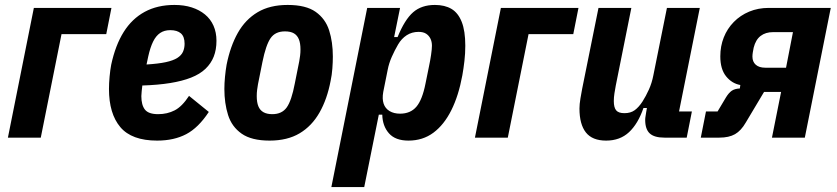

<svg xmlns="http://www.w3.org/2000/svg" viewBox="-20 -557 3389 777"><path d="M12 0 117 -525H431L410 -419H229L145 0Z M616 12Q513 12 467 -42.5Q421 -97 421 -197Q421 -220 423.5 -247Q426 -274 430 -295Q447 -374 480.5 -427.5Q514 -481 565.5 -509Q617 -537 686 -537Q725 -537 756 -527Q787 -517 809.5 -498.5Q832 -480 844 -453Q856 -426 856 -392Q856 -356 845 -328Q834 -300 811.5 -278.5Q789 -257 753.5 -243Q718 -229 669 -221Q620 -213 556 -211Q555 -202 553.5 -189Q552 -176 552 -168Q552 -132 566.5 -113.5Q581 -95 620 -95Q657 -95 687 -110.5Q717 -126 745 -169L825 -104Q783 -40 733.5 -14Q684 12 616 12ZM669 -435Q645 -435 628 -423.5Q611 -412 599.5 -388.5Q588 -365 580 -329L573 -296Q621 -299 651 -305.5Q681 -312 697.5 -322.5Q714 -333 720.5 -347.5Q727 -362 727 -380Q727 -409 712 -422Q697 -435 669 -435Z M1071 12Q998 12 958 -16Q918 -44 903 -91.5Q888 -139 888 -197Q888 -220 890.5 -246Q893 -272 897 -295Q912 -370 942.5 -424Q973 -478 1022.5 -507.5Q1072 -537 1144 -537Q1218 -537 1257.5 -509Q1297 -481 1312 -434Q1327 -387 1327 -328Q1327 -306 1325 -279.5Q1323 -253 1318 -230Q1304 -156 1273 -101.5Q1242 -47 1192.5 -17.5Q1143 12 1071 12ZM1082 -95Q1121 -95 1140.5 -122.5Q1160 -150 1173 -219L1191 -309Q1193 -320 1194.5 -332Q1196 -344 1196 -357Q1196 -382 1189.5 -398Q1183 -414 1169.5 -422Q1156 -430 1133 -430Q1094 -430 1075 -402.5Q1056 -375 1042 -306L1024 -216Q1022 -205 1020.5 -193Q1019 -181 1019 -168Q1019 -143 1025.5 -127Q1032 -111 1046 -103Q1060 -95 1082 -95Z M1321 200 1466 -525H1599L1575 -407H1589Q1618 -478 1652 -507.5Q1686 -537 1740 -537Q1780 -537 1807 -521Q1834 -505 1848.5 -468.5Q1863 -432 1863 -372Q1863 -341 1859.5 -310.5Q1856 -280 1851 -252Q1836 -170 1806.5 -111Q1777 -52 1734 -20Q1691 12 1633 12Q1580 12 1554 -17.5Q1528 -47 1527 -93H1513L1454 200ZM1599 -97Q1641 -97 1665 -125Q1689 -153 1702 -219L1716 -288Q1721 -311 1724.5 -335Q1728 -359 1728 -372Q1728 -388 1722 -400.5Q1716 -413 1704.5 -420.5Q1693 -428 1674 -428Q1647 -428 1626 -414.5Q1605 -401 1591 -377Q1577 -353 1565.5 -327Q1554 -301 1549 -275L1531 -185Q1526 -157 1532.5 -137.5Q1539 -118 1556.5 -107.5Q1574 -97 1599 -97Z M1902 0 2007 -525H2321L2300 -419H2119L2035 0Z M2402 -525H2535L2472 -211Q2469 -195 2466.5 -179Q2464 -163 2464 -148Q2464 -122 2473.5 -110.5Q2483 -99 2507 -99Q2532 -99 2548.5 -111Q2565 -123 2580 -146Q2594 -168 2606 -194.5Q2618 -221 2624 -252L2679 -525H2812L2728 -106H2780L2759 0H2669Q2628 0 2609.5 -17Q2591 -34 2591 -72Q2591 -79 2592.5 -87Q2594 -95 2595 -103L2598 -120H2584Q2562 -56 2525.5 -22Q2489 12 2433 12Q2377 12 2351 -21Q2325 -54 2325 -118Q2325 -135 2329 -159Q2333 -183 2336 -198Z M2816 0 2837 -106H2884L2918 -163Q2929 -181 2941 -189.5Q2953 -198 2974 -199L2976 -213Q2942 -219 2918.5 -248Q2895 -277 2895 -329Q2895 -370 2909 -405.5Q2923 -441 2949.5 -468Q2976 -495 3012 -510Q3048 -525 3091 -525H3342L3237 0H3104L3141 -185H3072L2998 -61Q2979 -28 2954.5 -14Q2930 0 2891 0ZM3189 -427H3109Q3078 -427 3058 -411.5Q3038 -396 3030 -364Q3028 -354 3026.5 -345Q3025 -336 3025 -328Q3025 -307 3038.5 -295Q3052 -283 3077 -283H3161Z"/></svg>

Font: IBM Plex Sans Condensed
Style: Bold Italic
Weight: 700
Width: 3
Italic angle: -11.31°
Designer: Mike Abbink, Paul van der Laan, Pieter van Rosmalen
Foundry: Bold Monday
Version: Version 3.201